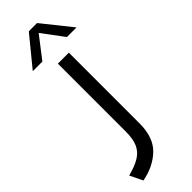

<svg xmlns="http://www.w3.org/2000/svg" viewBox="-316 -906 990 990"><g transform="rotate(-45 179.0 -411.0)"><path d="M238 -668V-153Q238 -50 183.5 2Q129 54 44 70L10 0Q67 -15 98.5 -35Q130 -55 144 -87.5Q158 -120 158 -174V-668ZM358 -732H288L200 -850L109 -732H39L170 -892H230Z"/></g></svg>

Font: Madhuban Light
Style: Regular
Weight: 300
Designer: jaikishan Patel
Foundry: MagicType
Version: Version 1.000